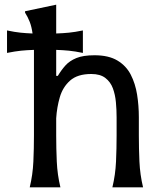

<svg xmlns="http://www.w3.org/2000/svg" viewBox="-20 -800 671 820"><path d="M478 -299Q478 -331 475 -363.5Q472 -396 462 -423Q452 -450 430 -467Q408 -484 370 -484Q311 -484 279.5 -456Q248 -428 235.5 -385Q223 -342 220 -295V-222Q220 -166 222.5 -110Q225 -54 238 0H107Q120 -54 122.5 -110Q125 -166 125 -222V-587Q95 -586 70 -583.5Q45 -581 10 -574V-670Q43 -663 67.5 -660.5Q92 -658 119 -657Q115 -686 107 -706.5Q99 -727 87 -746V-752L220 -780V-657Q249 -658 274.5 -660.5Q300 -663 334 -670V-574Q300 -581 274.5 -583.5Q249 -586 220 -587V-476H227Q242 -501 259.5 -520.5Q277 -540 306 -552Q335 -564 384 -564Q444 -564 481.5 -541.5Q519 -519 538.5 -481Q558 -443 565.5 -396Q573 -349 573 -299V-222Q573 -166 575.5 -110Q578 -54 591 0H460Q473 -54 475.5 -110Q478 -166 478 -222Z"/></svg>

Font: Faculty Glyphic
Style: Regular
Weight: 400
Designer: Koto Studio, Dylan Young
Foundry: Koto Studio
Version: Version 1.004; ttfautohint (v1.8.4.7-5d5b)